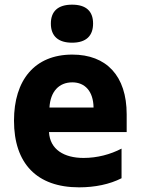

<svg xmlns="http://www.w3.org/2000/svg" viewBox="-20 -793 603 823"><path d="M289 -610C350 -610 379 -640 379 -692C379 -745 349 -773 289 -773C229 -773 198 -745 198 -692C198 -637 231 -610 289 -610ZM319 10C387 10 450 -3 501 -29V-156C453 -131 397 -116 338 -116C255 -116 194 -152 190 -227H523V-303C523 -468 436 -559 290 -559C128 -559 40 -449 40 -276C40 -92 138 10 319 10ZM381 -332H192C196 -401 233 -440 290 -440C344 -440 380 -402 381 -332Z"/></svg>

Font: Noto Sans Mono SemiCondensed ExtraBold
Style: Regular
Weight: 800
Width: 4
Designer: Monotype Design Team
Foundry: Monotype Imaging Inc.
Version: Version 2.014